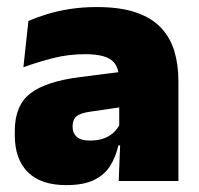

<svg xmlns="http://www.w3.org/2000/svg" viewBox="-20 -526 578 558"><path d="M325 0 330 -126 326.5 -130.5V-283.5L325 -301.5Q325 -336 302.8 -352.2Q280.5 -368.5 227 -368.5Q178.5 -368.5 133.8 -357Q89 -345.5 48 -330.5L62.5 -465Q87.5 -476 118 -485.2Q148.5 -494.5 184.5 -500Q220.5 -505.5 261 -505.5Q329.5 -505.5 375.2 -489.8Q421 -474 448 -445.2Q475 -416.5 486.8 -377Q498.5 -337.5 498.5 -290V0ZM172.5 12Q98.5 12 60.8 -25.8Q23 -63.5 23 -133V-145.5Q23 -219.5 68.2 -254.5Q113.5 -289.5 213 -302L338.5 -318L349 -217L242.5 -201.5Q213.5 -197.5 202.2 -187.8Q191 -178 191 -159V-157Q191 -139.5 202.8 -128.5Q214.5 -117.5 242 -117.5Q265 -117.5 281.8 -123.8Q298.5 -130 309.8 -140.5Q321 -151 327.5 -163.5L352.5 -103.5H324Q316.5 -70 300.2 -44Q284 -18 253.5 -3Q223 12 172.5 12Z"/></svg>

Font: Anek Gujarati Medium ExtraBold
Style: Regular
Weight: 800
Version: Version 1.003